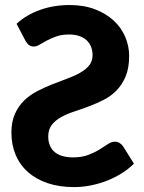

<svg xmlns="http://www.w3.org/2000/svg" viewBox="-20 -754 587 782"><path d="M47.5 -657Q86 -693 142 -713.2Q198 -733.5 263.5 -733.5Q321.5 -733.5 366.8 -716.2Q412 -699 443 -670.2Q474 -641.5 490 -604Q506 -566.5 506 -526Q506 -477 491.8 -443Q477.5 -409 454.5 -385.5Q431.5 -362 401.8 -347Q372 -332 341.2 -320.5Q310.5 -309 280.8 -299.2Q251 -289.5 228 -276.5Q205 -263.5 190.8 -245Q176.5 -226.5 176.5 -198Q176.5 -176 183.8 -160Q191 -144 204.2 -133.5Q217.5 -123 236 -118Q254.5 -113 277.5 -113Q313.5 -113 339.5 -123Q365.5 -133 385 -145Q404.5 -157 419.2 -167Q434 -177 448 -177Q458 -177 466.8 -171.8Q475.5 -166.5 481 -158.5L525.5 -87.5Q504 -66 476.2 -48.5Q448.5 -31 416.8 -18.5Q385 -6 350.8 1Q316.5 8 282 8Q221 8 173.5 -8.2Q126 -24.5 93.2 -53.8Q60.5 -83 43.5 -123.8Q26.5 -164.5 26.5 -214Q26.5 -258.5 40.8 -290.2Q55 -322 78.2 -344.5Q101.5 -367 131.2 -382.5Q161 -398 191.8 -410.2Q222.5 -422.5 252.2 -433.2Q282 -444 305.2 -457Q328.5 -470 342.8 -487.2Q357 -504.5 357 -529.5Q357 -547.5 351 -563Q345 -578.5 333 -589.8Q321 -601 303.2 -607.2Q285.5 -613.5 261.5 -613.5Q232 -613.5 210 -605.8Q188 -598 171 -589Q154 -580 141.2 -572.2Q128.5 -564.5 118 -564.5Q106.5 -564.5 99 -569.8Q91.5 -575 84.5 -586.5Z"/></svg>

Font: Lato 2
Style: Regular
Weight: 800
Designer: Lukasz Dziedzic with Adam Twardoch and Botio Nikoltchev
Foundry: tyPoland Lukasz Dziedzic
Version: Version 2.015; 2015-08-06; http://www.latofonts.com/